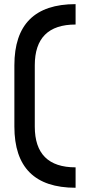

<svg xmlns="http://www.w3.org/2000/svg" viewBox="-20 -801 431 919"><path d="M341.8 -781.2V-683.6Q146.5 -683.6 146.5 -488.3V-195.3Q146.5 0 341.8 0V97.7Q48.8 97.7 48.8 -195.3V-488.3Q48.8 -781.2 341.8 -781.2Z"/></svg>

Font: BabelStone Runic Dotted
Style: Regular
Weight: 400
Designer: Andrew West
Foundry: BabelStone
Version: Version 3.003 March 14, 2022